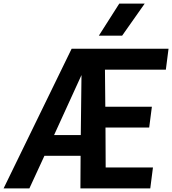

<svg xmlns="http://www.w3.org/2000/svg" viewBox="-58 -1052 961 1072"><path d="M750 -853ZM624 -853H494L608 -1032H750ZM781 0H391L392 -182H190L106 0H-38L342 -780H883L868 -663H528L530 -456H790L775 -340H531L532 -117H796ZM393 -298 397 -633 244 -298Z"/></svg>

Font: Tanohe Sans SemiBold
Style: Italic
Weight: 600
Designer: Village Type and Design LLC & Cristiano Sobral
Foundry: Cooper Hewitt Smithsonian Design Museum
Version: Version 1.00;September 29, 2021;FontCreator 13.0.0.2655 64-b